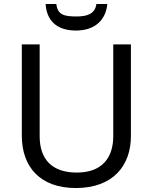

<svg xmlns="http://www.w3.org/2000/svg" viewBox="-20 -938 771 968"><path d="M521 -918H466C459 -866 417 -855 365 -855C304 -855 270 -863 264 -918H210C215 -836 264 -784 363 -784C459 -784 514 -838 521 -918ZM640 -252V-714H551V-252C551 -144 496 -68 367 -68C242 -68 180 -135 180 -251V-714H90V-254C90 -95 184 10 362 10C551 10 640 -104 640 -252Z"/></svg>

Font: Noto Sans Nandinagari
Style: Regular
Weight: 400
Designer: Ek Type
Foundry: Ek Type
Version: Version 1.002